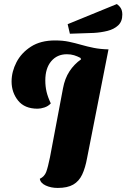

<svg xmlns="http://www.w3.org/2000/svg" viewBox="-20 -903 622 945"><path d="M264 22Q231 22 205 10Q179 -2 176 -23Q199 -34 207.5 -57Q216 -80 226 -129L290 -468Q299 -517 322 -552Q345 -587 379 -611L376 -618Q361 -626 345 -631Q329 -636 309 -636Q261 -636 232 -601.5Q203 -567 203 -507Q203 -478 209 -452Q215 -426 230 -394Q217 -380 198.5 -374Q180 -368 165 -368Q101 -368 69 -408Q37 -448 37 -502Q37 -550 61 -596.5Q85 -643 132.5 -673.5Q180 -704 251 -704Q289 -704 319.5 -697.5Q350 -691 379.5 -682.5Q409 -674 441 -667.5Q473 -661 514 -660L409 -127Q400 -77 384.5 -44Q369 -11 340.5 5.5Q312 22 264 22ZM324 -737 313 -784 555 -883Q568 -874 575 -862Q582 -850 582 -831Q582 -797 561.5 -778Q541 -759 509 -751Q477 -743 442 -741Z"/></svg>

Font: Sansita Swashed
Style: Bold
Weight: 700
Designer: Pablo Cosgaya
Foundry: Omnibus-Type
Version: Version 1.003; ttfautohint (v1.8.3)